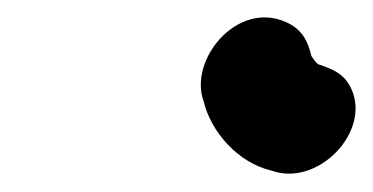

<svg xmlns="http://www.w3.org/2000/svg" viewBox="-20 -866 420 216"><path d="M375.7 -765C368.3 -782 356.8 -787.1 340.3 -793C336.3 -793 332.1 -800.8 330.3 -803C326.1 -821.3 318.8 -833.8 301 -841.5C245.9 -865.2 192 -798 209.1 -752C217.3 -717.7 247.7 -682.8 285.6 -674C337.3 -655.5 396.7 -716.9 375.7 -765Z"/></svg>

Font: Smoothie
Style: It
Weight: 400
Foundry: Cannot Into Space Fonts
Version: Version 0.8